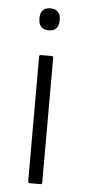

<svg xmlns="http://www.w3.org/2000/svg" viewBox="-50 -691 322 721"><g transform="rotate(5 111.0 -330.5)"><path d="M91 0Q84 0 84 -7V-477Q84 -483 91 -483H131Q137 -483 137 -477V-7Q137 0 131 0ZM111 -578Q92 -578 82.5 -588.5Q73 -599 73 -616V-624Q73 -640 82.5 -650.5Q92 -661 111 -661Q130 -661 139.5 -650.5Q149 -640 149 -624V-616Q149 -599 139.5 -588.5Q130 -578 111 -578Z"/></g></svg>

Font: Sofia Sans Light
Style: Regular
Weight: 300
Designer: Botio Nikoltchev, Ani Petrova
Foundry: lettersoup
Version: Version 4.100; ttfautohint (v1.8.3)